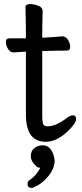

<svg xmlns="http://www.w3.org/2000/svg" viewBox="-20 -671 400 941"><path d="M135 250Q115 250 115 230Q115 220 123 213Q142 201 157.5 182Q173 163 177 151Q163 151 155 141Q131 119 131 93.5Q131 68 149 54.5Q167 41 190 41Q213 41 228.5 61Q244 81 248 116Q248 153 218 191Q188 229 146 247Q140 250 135 250ZM204 24Q107 24 107 -110V-418L47 -414Q30 -414 19.5 -431Q9 -448 9 -465.5Q9 -483 26 -483H107Q107 -556 105 -635Q105 -651 126.5 -651Q148 -651 168.5 -642.5Q189 -634 189 -617Q187 -552 187 -486Q233 -488 285 -493Q302 -493 313 -476Q324 -459 324 -441Q324 -423 307 -423Q259 -423 187 -421V-108Q187 -70 192.5 -61Q198 -52 214 -52Q254 -52 306 -92Q325 -106 337 -106Q353 -106 353 -86Q353 -66 306 -22Q254 24 204 24Z"/></svg>

Font: LXGW WenKai Lite Medium
Style: Regular
Weight: 500
Designer: LXGW / Fontworks Inc.
Foundry: LXGW / Fontworks Inc.
Version: Version 1.511; March 25, 2025